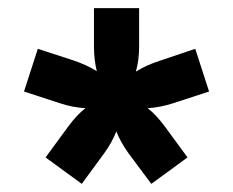

<svg xmlns="http://www.w3.org/2000/svg" viewBox="-20 -838 573 472"><path d="M211 -724V-818H322V-724Q322 -689 314 -662Q340 -678 371 -688L460 -718L494 -613L405 -584Q374 -574 343 -572Q364 -556 386 -526L441 -451L352 -386L296 -461Q275 -491 266 -515Q255 -487 236 -461L181 -386L92 -451L147 -526Q169 -556 190 -572Q158 -574 128 -584L39 -613L73 -718L162 -689Q194 -678 218 -663Q211 -691 211 -724Z"/></svg>

Font: Khand SemiBold
Style: Regular
Weight: 600
Designer: Devanagari: Sanchit Sawaria, Jyotish Sonowal; Latin: Satya Rajpurohit
Foundry: Indian Type Foundry
Version: Version 1.101;PS 1.0;hotconv 1.0.78;makeotf.lib2.5.61930; tt